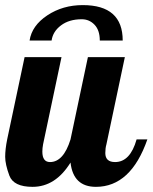

<svg xmlns="http://www.w3.org/2000/svg" viewBox="-28 -723 595 749"><path d="M450.7 -564.9H361.3Q361.3 -605 340.8 -626.5Q320.3 -647.9 291 -647.9Q241.7 -647.9 210 -624Q178.2 -600.1 173.3 -564.9H87.4Q96.2 -623 156.5 -663.1Q216.8 -703.1 294.9 -703.1Q450.7 -703.1 450.7 -564.9ZM420.9 -90.8Q480 -90.8 504.9 -179.2H546.9Q482.4 5.9 346.2 5.9Q257.8 5.9 247.1 -88.9Q188.5 5.9 99.1 5.9Q24.9 5.9 8.5 -38.1Q-7.8 -82 -7.8 -111.3Q-7.8 -140.6 0 -179.2L67.9 -500H211.9L140.1 -160.2Q137.2 -144.5 137.2 -131.8Q137.2 -90.8 167 -90.8Q219.7 -90.8 247.1 -179.2L314.9 -500H459L387.2 -160.2Q382.8 -145 382.8 -126Q382.8 -90.8 420.9 -90.8Z"/></svg>

Font: Lobster-Regular
Style: Regular
Weight: 400
Designer: Pablo Impallari
Foundry: Pablo Impallari
Version: Version 1.007; ttfautohint (v1.1) -l 8 -r 50 -G 50 -x 14 -D 